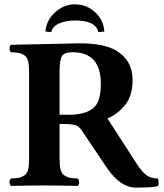

<svg xmlns="http://www.w3.org/2000/svg" viewBox="-20 -853 756 883"><path d="M443.8 -466.8Q443.8 -612.8 314 -612.8Q275.9 -612.8 264.9 -595Q253.9 -577.1 253.9 -523.9V-325.2H296.9Q368.7 -325.2 406.2 -353.5Q443.8 -381.8 443.8 -466.8ZM346.2 -653.8Q457 -653.8 513.2 -621.1Q590.3 -575.2 589.8 -483.9Q589.8 -414.1 555.9 -371.1Q522 -328.1 474.1 -308.1L609.9 -98.1Q632.8 -63 653.3 -47.6Q673.8 -32.2 706.1 -32.2Q709 -26.4 709.5 -14.6Q710 -2.9 707 2Q690.9 9.8 605 9.8Q534.2 9.8 473.1 -79.1L356 -252.9Q344.7 -271 327.4 -277.1Q310.1 -283.2 253.9 -283.2V-122.1Q253.9 -92.3 258.5 -73.7Q263.2 -55.2 275.6 -46.6Q288.1 -38.1 300 -35.6Q312 -33.2 336.9 -32.2Q343.8 -27.3 344 -15.1Q344.2 -2.9 336.9 2Q256.8 0 185.1 0Q110.8 0 30.8 2Q23.9 -2.9 23.9 -15.4Q23.9 -27.8 30.8 -32.2Q55.7 -33.2 67.9 -35.6Q80.1 -38.1 92.5 -46.6Q105 -55.2 109.4 -73.5Q113.8 -91.8 113.8 -122.1V-522.9Q113.8 -552.7 109.4 -571.3Q105 -589.8 92.5 -598.4Q80.1 -606.9 68.1 -609.4Q56.2 -611.8 30.8 -612.8Q23.9 -617.7 23.9 -630.4Q23.9 -643.1 30.8 -647Q50.8 -647 188.5 -650.4Q326.2 -653.8 346.2 -653.8ZM189 -708Q192.9 -759.8 233.4 -796.4Q273.9 -833 324.2 -833Q378.4 -833 417.2 -797.1Q456.1 -761.2 460 -708L432.1 -705.1Q420.9 -759.3 324.2 -758.8Q283.2 -758.8 252.2 -745.4Q221.2 -731.9 215.8 -705.1Z"/></svg>

Font: Linux Libertine
Style: Bold
Weight: 700
Designer: Philipp H. Poll
Foundry: Philipp H. Poll
Version: Version 5.0.3